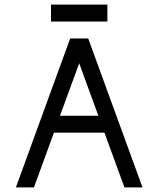

<svg xmlns="http://www.w3.org/2000/svg" viewBox="-20 -811 686 831"><path d="M596.7 0H518.6L432.1 -236.8H213.4L127 0H48.8L283.7 -644.5H361.8ZM405.8 -310.1 322.8 -537.1 239.7 -310.1ZM444.8 -717.8H200.7V-791H444.8Z"/></svg>

Font: Catrinity
Style: Regular
Weight: 400
Designer: Alexander Lange
Foundry: High-Logic / Made with FontCreator
Version: Version 2.090;May 20, 2024;FontCreator 15.0.0.2974 64-bit